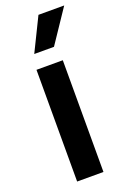

<svg xmlns="http://www.w3.org/2000/svg" viewBox="-150 -830 587 881"><g transform="rotate(-20 143.5 -389.5)"><path d="M81.3 -617.2H177.6L286.6 -779.5H160.9ZM66.1 0H194.6V-545.5H66.1Z"/></g></svg>

Font: RA Gorm Semi Bold
Style: Regular
Weight: 600
Designer: Rasmus Andersson
Foundry: rsms
Version: Version 3.000;hotconv 1.0.109;makeotfexe 2.5.65596